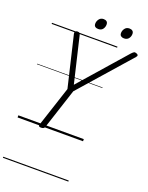

<svg xmlns="http://www.w3.org/2000/svg" viewBox="-250 -1196 1308 1695"><g transform="rotate(20 404.0 -348.5)"><path d="M224 14Q198 14 203 -5L328 -386L215 -863Q211 -879 218 -886.5Q225 -894 238 -894Q253 -894 258 -888.5Q263 -883 266 -872L368 -441L746 -872Q760 -887 769 -892Q778 -897 792 -891Q804 -888 807.5 -879.5Q811 -871 800 -859L383 -385L259 -5Q253 14 224 14ZM401 -977Q383 -977 372 -985.5Q361 -994 361 -1013Q361 -1036 376 -1056Q391 -1076 418 -1076Q436 -1076 447 -1067Q458 -1058 458 -1039Q458 -1015 444 -996Q430 -977 401 -977ZM643 -977Q626 -977 614.5 -985.5Q603 -994 603 -1013Q603 -1036 618 -1056Q633 -1076 660 -1076Q678 -1076 689.5 -1067Q701 -1058 701 -1039Q701 -1015 686.5 -996Q672 -977 643 -977ZM0 369H615V379H0ZM0 -20H615V0H0ZM0 -505H615V-500H0ZM0 -889H615V-879H0Z"/></g></svg>

Font: Playwrite HR Guides
Style: Regular
Weight: 400
Designer: Veronika Burian, José Scaglione
Foundry: TypeTogether
Version: Version 1.003